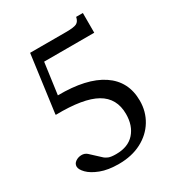

<svg xmlns="http://www.w3.org/2000/svg" viewBox="-180 -850 887 969"><g transform="rotate(-30 263.5 -365.5)"><path d="M228 10Q166 10 123 -6.5Q80 -23 58 -45.5Q36 -68 36 -85Q36 -102 51 -112.5Q66 -123 85 -123.5Q104 -124 118 -112L172 -62Q182 -52 196.5 -46Q211 -40 241 -40Q311 -40 348 -81.5Q385 -123 385 -191Q385 -283 311 -325Q237 -367 77 -364L75 -366L120 -700H330Q375 -700 391 -708Q407 -716 412 -741H451V-626H159L134 -444Q301 -446 390 -386.5Q479 -327 479 -214Q479 -151 448 -100Q417 -49 360.5 -19.5Q304 10 228 10Z"/></g></svg>

Font: Hedvig Letters Serif 14pt
Style: Regular
Weight: 400
Designer: Alexander Örn & Tor Weibull
Foundry: Kanon Foundry
Version: Version 1.000; ttfautohint (v1.8.4.7-5d5b)